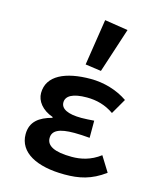

<svg xmlns="http://www.w3.org/2000/svg" viewBox="-138 -1056 976 1168"><g transform="rotate(15 350.0 -471.5)"><path d="M332 -666 432 -652 524 -934 377 -957ZM89 -162C89 -47 205 14 381 14C471 14 547 -1 632 -64L573 -159C513 -113 450 -101 396 -101C284 -101 236 -129 236 -177C236 -225 280 -246 374 -246C404 -246 437 -244 471 -241V-349C443 -347 416 -345 391 -345C305 -345 261 -368 261 -408C261 -449 303 -474 392 -474C453 -474 510 -459 563 -422L619 -519C552 -565 468 -589 386 -589C228 -589 115 -539 115 -428C115 -379 151 -329 221 -305V-300C142 -279 89 -241 89 -162Z"/></g></svg>

Font: Kawkab Mono
Style: Bold
Weight: 700
Monospace: yes
Designer: Abdullah Arif
Foundry: Abdullah Arif
Version: Version 1.000;PS 000.500;hotconv 1.0.88;makeotf.lib2.5.64775